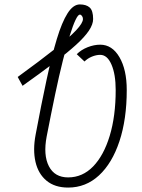

<svg xmlns="http://www.w3.org/2000/svg" viewBox="-20 -834 640 868"><path d="M288 14Q228 14 190.5 -17Q153 -48 140.5 -102Q128 -156 141 -225Q167 -364 190.5 -473Q214 -582 237 -658Q260 -734 285.5 -774Q311 -814 341 -814Q370 -814 385.5 -800Q401 -786 401 -748Q401 -724 382 -695.5Q363 -667 324 -631.5Q285 -596 225 -550.5Q165 -505 82 -446L60 -486Q163 -561 228 -612.5Q293 -664 324 -697Q355 -730 355 -748Q355 -756 350.5 -762Q346 -768 341 -768Q333 -768 321.5 -744Q310 -720 295.5 -673.5Q281 -627 264 -559.5Q247 -492 229 -406Q211 -320 191 -217Q175 -133 201 -82.5Q227 -32 288 -32Q353 -32 401 -81.5Q449 -131 476 -220Q503 -309 503 -427Q503 -498 484 -542Q465 -586 433 -586Q415 -586 395.5 -578Q376 -570 362 -556L327 -589Q347 -609 376 -620.5Q405 -632 433 -632Q487 -632 520 -575.5Q553 -519 553 -427Q553 -295 520 -195.5Q487 -96 427.5 -41Q368 14 288 14Z"/></svg>

Font: Victor Mono Thin
Style: Italic
Weight: 100
Italic angle: -12°
Monospace: yes
Designer: Rune Bjørnerås
Version: Version 1.561;gftools[0.9.30]